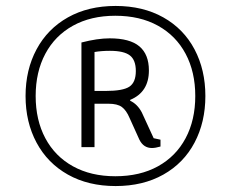

<svg xmlns="http://www.w3.org/2000/svg" viewBox="-20 -631 778 646"><path d="M66 -308Q66 -396 103 -465Q140 -534 208.5 -572.5Q277 -611 369 -611Q461 -611 529.5 -572.5Q598 -534 634.5 -465Q671 -396 671 -308Q671 -220 634.5 -151Q598 -82 529.5 -43.5Q461 -5 369 -5Q277 -5 208.5 -43.5Q140 -82 103 -151Q66 -220 66 -308ZM637 -308Q637 -389 604.5 -450Q572 -511 511.5 -544.5Q451 -578 368 -578Q286 -578 225.5 -544.5Q165 -511 132.5 -450Q100 -389 100 -308Q100 -227 132.5 -166Q165 -105 225.5 -71.5Q286 -38 368 -38Q451 -38 511.5 -71.5Q572 -105 604.5 -166Q637 -227 637 -308ZM449 -161 416 -234Q405 -260 390 -271Q375 -282 345 -282H298V-136H254V-488Q308 -502 349 -502Q417 -502 449 -475Q481 -448 481 -394Q481 -321 418 -295V-292Q442 -281 457 -253L497 -166L520 -161V-138Q503 -133 491 -133Q463 -133 449 -161ZM335 -325Q394 -325 415.5 -339.5Q437 -354 437 -392Q437 -429 417 -444.5Q397 -460 350 -460Q321 -460 298 -456V-325Z"/></svg>

Font: Athiti
Style: Regular
Weight: 400
Designer: CadsonDemak Team
Foundry: CadsonDemak
Version: Version 1.033